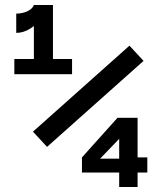

<svg xmlns="http://www.w3.org/2000/svg" viewBox="-20 -750 660 770"><path d="M115.9 -730H169Q169 -708.8 150.8 -682.2Q132.5 -655.5 103.7 -636.8Q74.8 -618.1 45.1 -618.1V-695.3Q58.4 -695.3 73 -698.9Q87.7 -702.5 99.5 -710.4Q111.4 -718.3 115.9 -730ZM115.9 -452.5V-730H192.4V-452.5ZM37.5 -513.3H269V-452.5H37.5ZM555.7 -505.8 168.7 -160.9 112.2 -222 499.2 -566.9ZM458 0V-211.9L471.6 -207.4L370 -101.8L356.8 -113.8H482.6L507.2 -118.8H570.8V-58H308.7V-118.8L451.2 -277.5H531.8V0Z"/></svg>

Font: Monaspace Krypton Var
Style: Regular
Weight: 400
Designer: Riley Cran and the Lettermatic Team
Version: Version 1.101 (Monaspace Krypton Var)